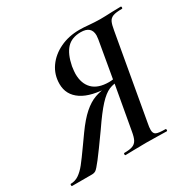

<svg xmlns="http://www.w3.org/2000/svg" viewBox="-179 -772 919 916"><g transform="rotate(-30 280.5 -314.0)"><path d="M487 0Q457 0 440 -1L374 -2L306 -1Q289 0 261 0Q257 0 257 -6Q257 -12 261 -12Q291 -12 306.5 -18Q322 -24 330 -38.5Q338 -53 343 -83L387 -329L416 -324Q381 -324 355 -313Q329 -302 297.5 -268Q266 -234 219 -165Q158 -79 132 -45.5Q106 -12 97 -6Q88 0 75 0H-35Q-37 0 -37 -6Q-37 -12 -35 -12Q-10 -12 10.5 -26Q31 -40 50.5 -64.5Q70 -89 106 -140L143 -192Q181 -245 213.5 -273.5Q246 -302 278 -313.5Q310 -325 352 -329L358 -322Q259 -323 208 -357Q157 -391 157 -451Q157 -502 185 -542Q213 -582 261 -605Q309 -628 368 -628Q391 -628 421 -625Q434 -624 449.5 -623Q465 -622 480 -622Q505 -622 547 -624L594 -625Q598 -625 598 -619Q598 -613 594 -613Q561 -613 545 -607Q529 -601 522 -586.5Q515 -572 510 -541L428 -78Q424 -59 424 -44Q424 -24 437 -18Q450 -12 487 -12Q491 -12 491 -6Q491 0 487 0ZM247 -455Q247 -401 277 -371Q307 -341 367 -341Q379 -341 395 -343.5Q411 -346 421 -349L388 -337L424 -544Q426 -558 426 -564Q426 -615 368 -615Q318 -615 290.5 -585.5Q263 -556 251 -495Q247 -467 247 -455Z"/></g></svg>

Font: Cormorant Garamond SemiBold
Style: Italic
Weight: 600
Italic angle: -10°
Designer: Christian Thalmann (Catharsis Fonts)
Foundry: Catharsis Fonts
Version: Version 4.000